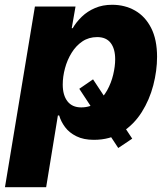

<svg xmlns="http://www.w3.org/2000/svg" viewBox="-41 -568 669 792"><path d="M342.8 -240.7 504.4 3.9 446.8 42.5 286.1 -201.7ZM-20.5 204.1 103 -541H270.5L254.9 -451.7H258.8Q273.9 -477.5 296.9 -499.5Q319.8 -521.5 351.1 -534.9Q382.3 -548.3 421.4 -548.3Q474.1 -548.3 516.1 -524.4Q558.1 -500.5 582.5 -452.6Q606.9 -404.8 606.9 -333.5Q606.9 -276.4 591.3 -216.3Q575.7 -156.2 543.7 -105.5Q511.7 -54.7 462.4 -22.9Q413.1 8.8 346.2 8.8Q303.7 8.8 274.2 -5.9Q244.6 -20.5 227.5 -43.5Q210.4 -66.4 203.1 -91.8H197.8L149.4 204.1ZM293.9 -125Q331.1 -125 357.4 -144.8Q383.8 -164.6 400.9 -195.3Q418 -226.1 426 -260.3Q434.1 -294.4 434.1 -323.7Q434.1 -366.7 415.5 -390.9Q397 -415 359.9 -415Q325.2 -415 298.8 -397.2Q272.5 -379.4 254.4 -350.1Q236.3 -320.8 227.1 -286.4Q217.8 -252 217.8 -219.2Q217.8 -175.3 237.3 -150.1Q256.8 -125 293.9 -125Z"/></svg>

Font: Inter 17pt ExtraBold
Style: Italic
Weight: 800
Italic angle: -9.3988°
Version: Version 4.001;git-66647c0bb